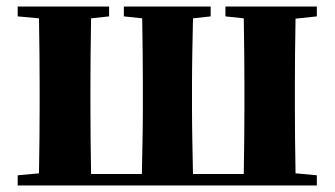

<svg xmlns="http://www.w3.org/2000/svg" viewBox="-20 -566 1021 586"><path d="M882 -509Q880 -393 880 -308V-238Q880 -153 882 -37L947 -31V0H34V-31L99 -37Q101 -153 101 -238V-308Q101 -392 99 -510L34 -516V-546H313V-516L258 -510Q256 -392 256 -308V-238Q256 -151 258 -35H413Q414 -76 415 -137Q416 -191 416 -238V-308Q416 -394 414 -510L358 -516V-546H623V-516L569 -510Q568 -468 567 -408Q566 -354 566 -308V-238Q566 -191 567 -137Q568 -76 569 -35H724Q726 -151 726 -238V-308Q726 -392 724 -510L668 -516V-546H947V-516Z"/></svg>

Font: Source Han Serif SC Heavy
Style: Regular
Weight: 900
Designer: Ryoko NISHIZUKA  (kana & ideographs); Frank Grießhammer (Latin, Greek & Cyrillic); Wenlong ZHANG  (bopomofo); Sandoll Co
Foundry: Adobe Systems Incorporated
Version: Version 1.001 October 20, 2017